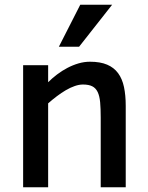

<svg xmlns="http://www.w3.org/2000/svg" viewBox="-20 -786 621 806"><path d="M402.8 0V-292Q402.8 -330.1 400.4 -356.7Q397.9 -383.3 389.9 -399.9Q381.8 -416.5 367.2 -423.8Q352.5 -431.2 328.1 -431.2Q312 -431.2 293.7 -424.8Q275.4 -418.5 256.6 -407.5Q237.8 -396.5 218.8 -382.1Q199.7 -367.7 182.1 -352.1V0H77.1V-512.2H182.1V-440.9Q198.7 -457.5 219.2 -473.1Q239.7 -488.8 262.5 -500.7Q285.2 -512.7 309.3 -519.8Q333.5 -526.9 357.9 -526.9Q400.9 -526.9 429.7 -514.6Q458.5 -502.4 475.8 -478.8Q493.2 -455.1 500.5 -420.7Q507.8 -386.2 507.8 -341.8V0ZM312 -589.8H227.1L316.9 -766.1H450.7Z"/></svg>

Font: Clear Sans Medium
Style: Regular
Weight: 500
Foundry: Intel Corporation
Version: Version 1.00